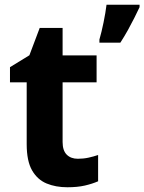

<svg xmlns="http://www.w3.org/2000/svg" viewBox="-20 -780 609 810"><path d="M308.5 -110.2Q332.2 -110.2 353.5 -114.9Q374.8 -119.6 393.9 -126.1V-15.2Q369.5 -4.5 338 2.8Q306.6 10 264.3 10Q214.9 10 176.4 -6Q137.8 -22.1 115.2 -61.4Q92.6 -100.8 92.6 -171.9V-432.6H22.1V-496.6L104 -546.8L147.5 -662.1H244.1V-546.4H387.5V-432.6H244.1V-180.6Q244.1 -145 261.5 -127.6Q278.9 -110.2 308.5 -110.2ZM568.8 -749.8Q558.7 -728.1 546.3 -703.6Q533.9 -679 519.5 -652.9Q505.1 -626.9 487.7 -600H399.4V-613.2Q403.8 -627.8 408.2 -646.5Q412.6 -665.2 416.8 -685.1Q421 -705 424.2 -724.5Q427.4 -744 429.4 -760H568.8Z"/></svg>

Font: Noto Sans Khmer UI
Style: Regular
Weight: 400
Designer: Danh Hong and the Monotype Design Team
Foundry: Monotype Imaging Inc.
Version: Version 2.002